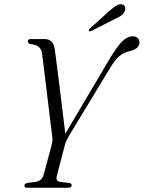

<svg xmlns="http://www.w3.org/2000/svg" viewBox="-20 -884 676 904"><path d="M317.5 -12Q317 0 299 0H107.5Q95 0 95 -10.5Q95.5 -19.5 110 -23L146 -27.5Q177.5 -32 185.5 -61L222.5 -198.5Q226.5 -213.5 226.8 -224Q227 -234.5 225.5 -246Q223.5 -261.5 218.5 -301.2Q213.5 -341 207.5 -392Q201.5 -443 195.2 -493.5Q189 -544 184.2 -582.8Q179.5 -621.5 177.5 -635.5Q172 -671.5 126 -676Q111 -678 111 -689Q110.5 -700 125.5 -700H190Q230 -700 237.5 -655Q239.5 -640.5 244.2 -604.2Q249 -568 255 -519.8Q261 -471.5 267.2 -420.8Q273.5 -370 278.8 -326Q284 -282 287.5 -254.5L492.5 -600.5Q530.5 -665 555.2 -689Q580 -713 604.5 -713Q621 -713 628.8 -704.8Q636.5 -696.5 636.5 -684Q636 -654 590.5 -643Q562.5 -637 542 -620Q521.5 -603 498 -563.5L303 -241.5Q290.5 -220 286 -203.5L248 -57.5Q244 -43 248 -36Q252 -29 266.5 -27L305.5 -22.5Q318 -20 317.5 -12ZM495 -832.5Q513.5 -849 527.8 -857.5Q542 -866 554 -863.5Q565.5 -861.5 568.8 -851.5Q572 -841.5 567 -831Q561 -817.5 548.2 -809.2Q535.5 -801 518 -793L409.5 -738Q401 -734 398.5 -739Q396.5 -743.5 404.5 -751Z"/></svg>

Font: Fraunces 144pt S050 Light
Style: Italic
Weight: 300
Italic angle: -16°
Version: Version 1.000; ttfautohint (v1.8.3)